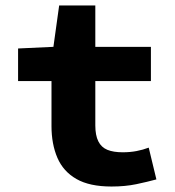

<svg xmlns="http://www.w3.org/2000/svg" viewBox="-20 -669 640 701"><path d="M387 12Q307 12 259 -15.5Q211 -43 189.5 -93Q168 -143 168 -209V-373H46V-492L175 -498L196 -649H328V-498H531V-373H328V-211Q328 -175 339 -153Q350 -131 372 -122Q394 -113 428 -113Q455 -113 478.5 -117.5Q502 -122 523 -130L551 -14Q518 -5 477.5 3.5Q437 12 387 12Z"/></svg>

Font: Source Code Pro ExtraLight ExtraBold
Style: Regular
Weight: 800
Monospace: yes
Version: Version 1.018;hotconv 1.0.116;makeotfexe 2.5.65601